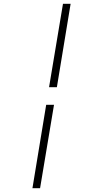

<svg xmlns="http://www.w3.org/2000/svg" viewBox="-20 -843 540 1006"><path d="M237 -386 310 -823H350L278 -386ZM150 143 222 -294H263L190 143Z"/></svg>

Font: Iosevka Curly XLtObl
Style: Regular
Weight: 200
Italic angle: -9°
Monospace: yes
Designer: Belleve Invis
Foundry: Belleve Invis
Version: Version 11.1.0; ttfautohint (v1.8.3)